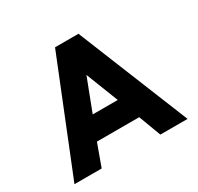

<svg xmlns="http://www.w3.org/2000/svg" viewBox="-171 -1030 1273 1235"><g transform="rotate(-30 465.5 -412.5)"><path d="M551.5 -825H377.5L45.5 0H247.5L307.5 -165H621.5L683.5 0H885.5ZM557.5 -330H371.5L463.5 -570Z"/></g></svg>

Font: Sztylet
Style: Bd
Weight: 700
Foundry: Cannot Into Space Fonts, PlusOne Fonts
Version: Version 0.12